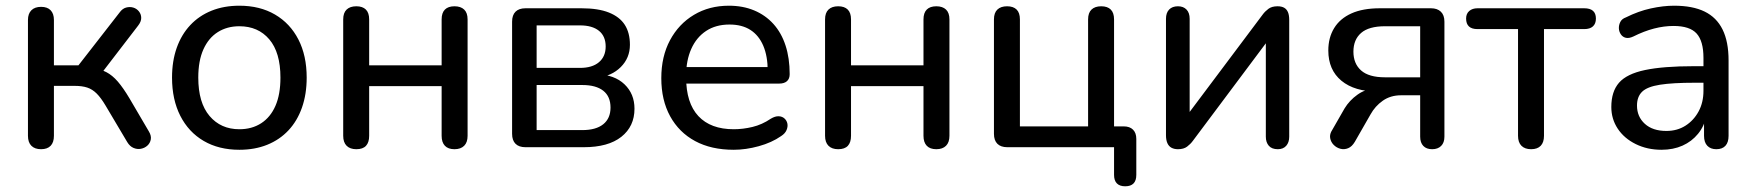

<svg xmlns="http://www.w3.org/2000/svg" viewBox="-20 -516 6155 673"><path d="M124 7Q102 7 90 -5Q78 -17 78 -40V-446Q78 -468 90 -480Q102 -492 124 -492Q146 -492 157.5 -480Q169 -468 169 -446V-287H255L399 -472Q409 -486 422 -489.5Q435 -493 447 -489.5Q459 -486 467 -476Q475 -466 475 -453Q475 -440 464 -426L328 -249L305 -277Q332 -274 353 -263Q374 -252 393 -230Q412 -208 434 -171L502 -55Q511 -40 508.5 -27Q506 -14 496.5 -5.5Q487 3 474 5.5Q461 8 448 2.5Q435 -3 426 -18L350 -146Q334 -173 319 -188Q304 -203 286 -209Q268 -215 242 -215H169V-40Q169 -17 157.5 -5Q146 7 124 7Z M819 9Q747 9 694 -22Q641 -53 612 -110Q583 -167 583 -244Q583 -302 599.5 -348.5Q616 -395 647 -428Q678 -461 721.5 -478.5Q765 -496 819 -496Q891 -496 944 -465Q997 -434 1026 -377.5Q1055 -321 1055 -244Q1055 -186 1038.5 -139Q1022 -92 991 -59Q960 -26 916.5 -8.5Q873 9 819 9ZM819 -63Q863 -63 895.5 -84Q928 -105 945.5 -145Q963 -185 963 -244Q963 -332 924 -378Q885 -424 819 -424Q776 -424 743.5 -403.5Q711 -383 693 -343Q675 -303 675 -244Q675 -156 714.5 -109.5Q754 -63 819 -63Z M1229 7Q1207 7 1195 -5Q1183 -17 1183 -40V-448Q1183 -471 1195 -482.5Q1207 -494 1229 -494Q1251 -494 1262.5 -482.5Q1274 -471 1274 -448V-287H1528V-448Q1528 -471 1539.5 -482.5Q1551 -494 1573 -494Q1595 -494 1607 -482.5Q1619 -471 1619 -448V-40Q1619 -17 1607 -5Q1595 7 1573 7Q1551 7 1539.5 -5Q1528 -17 1528 -40V-214H1274V-40Q1274 -17 1263 -5Q1252 7 1229 7Z M1822 0Q1799 0 1787 -12Q1775 -24 1775 -47V-440Q1775 -463 1787 -475Q1799 -487 1822 -487H2018Q2077 -487 2114.5 -472Q2152 -457 2170 -429Q2188 -401 2188 -359Q2188 -313 2156 -281Q2124 -249 2072 -243V-256Q2134 -254 2169 -220.5Q2204 -187 2204 -135Q2204 -73 2158 -36.5Q2112 0 2026 0ZM1861 -60H2021Q2069 -60 2094.5 -80.5Q2120 -101 2120 -139Q2120 -178 2094.5 -198Q2069 -218 2021 -218H1861ZM1861 -278H2013Q2056 -278 2079.5 -298Q2103 -318 2103 -353Q2103 -389 2079.5 -408Q2056 -427 2013 -427H1861Z M2552 9Q2473 9 2416.5 -21.5Q2360 -52 2329 -108.5Q2298 -165 2298 -242Q2298 -318 2328.5 -375Q2359 -432 2412.5 -464Q2466 -496 2535 -496Q2584 -496 2623.5 -479.5Q2663 -463 2691 -432Q2719 -401 2733.5 -356.5Q2748 -312 2748 -256Q2748 -240 2738.5 -231.5Q2729 -223 2711 -223H2369V-281H2688L2671 -267Q2671 -319 2655.5 -355.5Q2640 -392 2610.5 -411Q2581 -430 2537 -430Q2489 -430 2455 -407.5Q2421 -385 2403 -344.5Q2385 -304 2385 -251V-245Q2385 -155 2428 -109Q2471 -63 2552 -63Q2584 -63 2617.5 -71Q2651 -79 2682 -100Q2697 -109 2709.5 -108.5Q2722 -108 2730 -100.5Q2738 -93 2740 -82.5Q2742 -72 2737 -60Q2732 -48 2718 -39Q2685 -16 2639.5 -3.5Q2594 9 2552 9Z M2918 7Q2896 7 2884 -5Q2872 -17 2872 -40V-448Q2872 -471 2884 -482.5Q2896 -494 2918 -494Q2940 -494 2951.5 -482.5Q2963 -471 2963 -448V-287H3217V-448Q3217 -471 3228.5 -482.5Q3240 -494 3262 -494Q3284 -494 3296 -482.5Q3308 -471 3308 -448V-40Q3308 -17 3296 -5Q3284 7 3262 7Q3240 7 3228.5 -5Q3217 -17 3217 -40V-214H2963V-40Q2963 -17 2952 -5Q2941 7 2918 7Z M3924 137Q3905 137 3895 127Q3885 117 3885 97V0H3511Q3488 0 3476 -12Q3464 -24 3464 -47V-448Q3464 -471 3476 -482.5Q3488 -494 3510 -494Q3532 -494 3543.5 -482.5Q3555 -471 3555 -448V-73H3794V-448Q3794 -471 3806 -482.5Q3818 -494 3840 -494Q3862 -494 3873.5 -482.5Q3885 -471 3885 -448V-30L3843 -73H3919Q3940 -73 3951.5 -61.5Q3963 -50 3963 -29V97Q3963 137 3924 137Z M4109 7Q4096 7 4086.5 2Q4077 -3 4072 -14Q4067 -25 4067 -42V-450Q4067 -471 4078 -482.5Q4089 -494 4109 -494Q4128 -494 4139 -482.5Q4150 -471 4150 -450V-89H4124L4406 -465Q4414 -476 4426 -485Q4438 -494 4458 -494Q4472 -494 4481 -489Q4490 -484 4494.5 -473.5Q4499 -463 4499 -446V-37Q4499 -17 4488.5 -5Q4478 7 4459 7Q4438 7 4427.5 -5Q4417 -17 4417 -37V-399H4443L4161 -22Q4153 -11 4141 -2Q4129 7 4109 7Z M5000 7Q4980 7 4969 -4.5Q4958 -16 4958 -37V-182H4891Q4854 -182 4827 -163Q4800 -144 4784 -115L4729 -19Q4719 -2 4705.5 3.5Q4692 9 4678.5 5.5Q4665 2 4655 -8Q4645 -18 4642.5 -32Q4640 -46 4650 -61L4693 -136Q4710 -164 4738 -184Q4766 -204 4796 -204H4810V-195Q4728 -195 4682 -233Q4636 -271 4636 -339Q4636 -384 4656.5 -417.5Q4677 -451 4717 -469Q4757 -487 4817 -487H4996Q5018 -487 5030.5 -475Q5043 -463 5043 -440V-37Q5043 -16 5031.5 -4.5Q5020 7 5000 7ZM4835 -245H4958V-424H4835Q4778 -424 4751 -400.5Q4724 -377 4724 -335Q4724 -293 4751 -269Q4778 -245 4835 -245Z M5347 7Q5325 7 5313 -5Q5301 -17 5301 -40V-414H5159Q5119 -414 5119 -451Q5119 -468 5130 -477.5Q5141 -487 5159 -487H5533Q5574 -487 5574 -451Q5574 -433 5563.5 -423.5Q5553 -414 5533 -414H5392V-40Q5392 -17 5380.5 -5Q5369 7 5347 7Z M5804 9Q5754 9 5713.5 -11Q5673 -31 5650.5 -65Q5628 -99 5628 -141Q5628 -195 5655 -226Q5682 -257 5746 -270.5Q5810 -284 5918 -284H5965V-226H5920Q5843 -226 5798.5 -219Q5754 -212 5736 -194.5Q5718 -177 5718 -146Q5718 -107 5745.5 -82Q5773 -57 5821 -57Q5859 -57 5888 -75.5Q5917 -94 5934 -125.5Q5951 -157 5951 -198V-313Q5951 -372 5927 -398.5Q5903 -425 5846 -425Q5813 -425 5778 -416Q5743 -407 5705 -388Q5690 -381 5679 -383.5Q5668 -386 5661.5 -395.5Q5655 -405 5654.5 -416.5Q5654 -428 5659.5 -439Q5665 -450 5679 -455Q5723 -477 5766.5 -486.5Q5810 -496 5848 -496Q5913 -496 5955 -475.5Q5997 -455 6018 -412.5Q6039 -370 6039 -304V-40Q6039 -17 6028 -5Q6017 7 5996 7Q5976 7 5964.5 -5Q5953 -17 5953 -40V-111H5962Q5954 -74 5932 -47Q5910 -20 5877.5 -5.5Q5845 9 5804 9Z"/></svg>

Font: Nunito Medium
Style: Regular
Weight: 500
Designer: Vernon Adams
Foundry: Vernon Adams
Version: Version 3.601